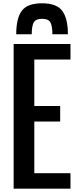

<svg xmlns="http://www.w3.org/2000/svg" viewBox="-20 -1141 478 1161"><path d="M343.8 -406.2H187.5V-93.8H406.2V0H62.5V-875H406.2V-781.2H187.5V-500H343.8ZM78.1 -933.6Q78.1 -1031.2 112.1 -1076.2Q146 -1121.1 234.4 -1121.1Q321.8 -1121.1 356.2 -1075.7Q390.6 -1030.3 390.6 -933.6H296.9Q296.9 -983.4 284.9 -1005.4Q272.9 -1027.3 234.4 -1027.3Q195.8 -1027.3 183.8 -1005.1Q171.9 -982.9 171.9 -933.6Z"/></svg>

Font: Oswald
Style: Stencbab
Weight: 400
Designer: Mathieu Le Lay
Foundry: Mathieu Le Lay
Version: Version 1.000